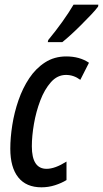

<svg xmlns="http://www.w3.org/2000/svg" viewBox="-20 -790 440 820"><path d="M157 10Q92 10 58 -32.5Q24 -75 24 -155Q24 -202 32.5 -256Q41 -310 59 -362Q77 -414 105 -456Q133 -498 172.5 -523.5Q212 -549 263 -549Q320 -549 360 -522L323 -449Q295 -470 262 -470Q225 -470 197.5 -439Q170 -408 152 -360.5Q134 -313 125 -261Q116 -209 116 -165Q116 -69 179 -69Q215 -69 264 -100V-21Q243 -8 215 1Q187 10 157 10ZM186 -619Q219 -659 246.5 -697.5Q274 -736 294 -770H400L399 -762Q389 -748 369 -727Q349 -706 326 -683Q303 -660 281.5 -640.5Q260 -621 246 -610H184Z"/></svg>

Font: Noto Sans ExtraCondensed Medium
Style: Italic
Weight: 500
Width: 2
Italic angle: -12°
Designer: Monotype Design Team
Foundry: Monotype Imaging Inc.
Version: Version 2.013; ttfautohint (v1.8.4.7-5d5b)